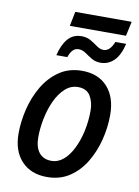

<svg xmlns="http://www.w3.org/2000/svg" viewBox="-92 -895 699 966"><g transform="rotate(10 257.0 -412.5)"><path d="M198 -760 213 -834H501L485 -760ZM157 -603Q170 -658 196.5 -688.5Q223 -719 266 -719Q293 -719 313.5 -707Q334 -695 351 -682.5Q368 -670 386 -670Q418 -670 438 -720H493Q479 -660 450 -632Q421 -604 382 -604Q356 -604 336 -616Q316 -628 299 -640Q282 -652 263 -652Q245 -652 233 -639.5Q221 -627 213 -603ZM216 9Q134 9 86 -42Q38 -93 38 -183Q38 -243 53.5 -307Q69 -371 101 -425.5Q133 -480 182.5 -514Q232 -548 299 -548Q382 -548 429 -496Q476 -444 476 -353Q476 -290 460 -226.5Q444 -163 412 -109.5Q380 -56 331 -23.5Q282 9 216 9ZM224 -75Q258 -75 285.5 -98.5Q313 -122 333 -162.5Q353 -203 364 -253.5Q375 -304 375 -358Q375 -401 356 -432.5Q337 -464 293 -464Q256 -464 227 -437.5Q198 -411 178.5 -368.5Q159 -326 149 -276.5Q139 -227 139 -181Q139 -130 161 -102.5Q183 -75 224 -75Z"/></g></svg>

Font: Noto Sans SemiCondensed Medium
Style: Italic
Weight: 500
Width: 4
Italic angle: -12°
Designer: Monotype Design Team
Foundry: Monotype Imaging Inc.
Version: Version 2.013; ttfautohint (v1.8.4.7-5d5b)